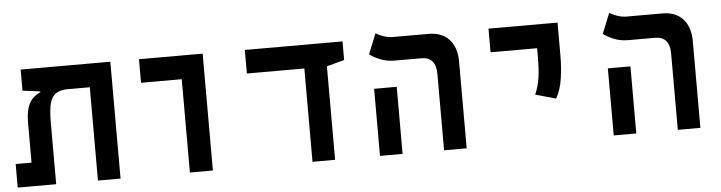

<svg xmlns="http://www.w3.org/2000/svg" viewBox="-42 -786 3599 959"><g transform="rotate(-5 1758.0 -306.0)"><path d="M528.8 0H415.5V-467.8H295.4Q255.9 -464.8 236.8 -445.8Q217.8 -426.8 211.9 -391.6Q206.1 -356.4 206.1 -305.2V0H13.2V-118.2H92.8V-314.5Q92.8 -363.8 102.3 -393.1Q111.8 -422.4 128.7 -438.7Q145.5 -455.1 167 -464.4V-468.8L79.1 -480V-585.9H528.8Z M876.5 0V-467.8H672.4V-585.9H991.7V0Z M1491.2 0V-467.8H1203.1V-585.9H1692.9V-492.7L1604.5 -468.8V0Z M2150.9 0V-381.8Q2150.9 -467.8 2078.1 -467.8H1944.3Q1905.3 -467.8 1873.5 -480.5Q1841.8 -493.2 1819.3 -509.8L1860.4 -611.8Q1871.6 -604.5 1896 -595.2Q1920.4 -585.9 1945.8 -585.9H2125Q2190.4 -585.9 2227.3 -546.1Q2264.2 -506.3 2264.2 -434.6V0ZM1829.6 0V-336.4H1942.9V0Z M2731 -208.5 2628.4 -237.3Q2646 -277.3 2652.1 -320.3Q2658.2 -363.3 2658.2 -419.9V-467.3H2424.8V-585.9H2771V-419.9Q2771 -363.3 2762.7 -306.2Q2754.4 -249 2731 -208.5Z M3322.8 0V-381.8Q3322.8 -467.8 3250 -467.8H3116.2Q3077.1 -467.8 3045.4 -480.5Q3013.7 -493.2 2991.2 -509.8L3032.2 -611.8Q3043.5 -604.5 3067.9 -595.2Q3092.3 -585.9 3117.7 -585.9H3296.9Q3362.3 -585.9 3399.2 -546.1Q3436 -506.3 3436 -434.6V0ZM3001.5 0V-336.4H3114.7V0Z"/></g></svg>

Font: CaskaydiaCove NF SemiBold
Style: Regular
Weight: 600
Designer: Aaron Bell
Foundry: Saja Typeworks
Version: Version 2111.001; VTT 6.35;Nerd Fonts 3.2.1